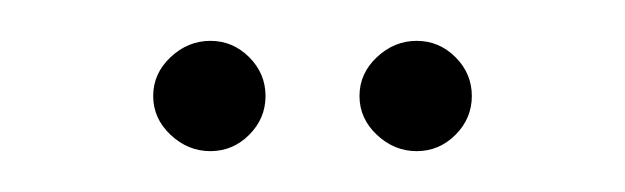

<svg xmlns="http://www.w3.org/2000/svg" viewBox="-20 -726 306 94"><path d="M184 -652Q173 -652 164.5 -660Q156 -668 156 -679Q156 -690 164.5 -698Q173 -706 184 -706Q195 -706 203 -698Q211 -690 211 -679Q211 -668 203 -660Q195 -652 184 -652ZM83 -652Q72 -652 63.5 -660Q55 -668 55 -679Q55 -690 63.5 -698Q72 -706 83 -706Q94 -706 102 -698Q110 -690 110 -679Q110 -668 102 -660Q94 -652 83 -652Z"/></svg>

Font: Stick No Bills ExtraLight ExtraLight
Style: Regular
Weight: 250
Version: Version 2.000